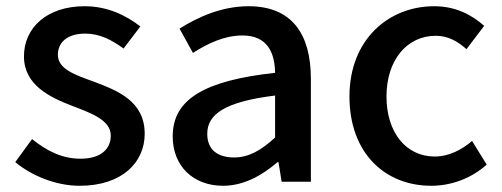

<svg xmlns="http://www.w3.org/2000/svg" viewBox="-20 -584 1612 617"><path d="M236 13C372 13 445 -62 445 -154C445 -258 360 -292 283 -321C223 -343 166 -361 166 -408C166 -446 194 -476 254 -476C300 -476 339 -456 377 -428L431 -499C386 -534 326 -564 252 -564C131 -564 57 -495 57 -403C57 -310 141 -271 214 -243C274 -220 336 -198 336 -148C336 -106 305 -74 239 -74C180 -74 132 -98 83 -137L29 -63C82 -19 160 13 236 13Z M697 13C763 13 822 -20 872 -63H875L885 0H979V-331C979 -477 916 -564 779 -564C691 -564 614 -528 557 -492L600 -414C647 -444 701 -470 759 -470C840 -470 863 -414 864 -350C635 -325 535 -264 535 -146C535 -49 602 13 697 13ZM732 -78C683 -78 646 -100 646 -154C646 -216 701 -257 864 -277V-142C819 -101 780 -78 732 -78Z M1366 13C1429 13 1494 -10 1544 -55L1497 -131C1464 -103 1423 -81 1377 -81C1285 -81 1222 -158 1222 -274C1222 -391 1288 -469 1380 -469C1418 -469 1449 -453 1479 -426L1536 -501C1496 -536 1445 -564 1375 -564C1230 -564 1103 -458 1103 -274C1103 -92 1217 13 1366 13Z"/></svg>

Font: Source Han Sans KR Medium
Style: Regular
Weight: 500
Designer: Ryoko NISHIZUKA (kana & ideographs); Paul D. Hunt (Latin, Greek & Cyrillic); Wenlong ZHANG (bopomofo); Sandoll Communica
Foundry: Adobe Systems Incorporated
Version: Version 1.001;PS 1.001;hotconv 1.0.78;makeotf.lib2.5.61930